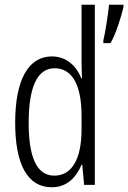

<svg xmlns="http://www.w3.org/2000/svg" viewBox="-20 -780 541 810"><path d="M198 10C264 10 302 -33 324 -85H327L335 0H380V-760H324V-522C324 -500 325 -478 326 -450H323C303 -501 260 -542 199 -542C100 -542 44 -444 44 -262C44 -85 97 10 198 10ZM501 -750V-760H440C438 -730 422 -630 416 -611V-598H446C467 -631 492 -711 501 -750ZM209 -39C134 -39 101 -118 101 -262C101 -412 137 -492 210 -492C285 -492 324 -421 324 -292V-234C324 -110 284 -39 209 -39Z"/></svg>

Font: Noto Sans Bengali ExtraCondensed Light
Style: Regular
Weight: 300
Width: 2
Designer: Joana Ranito - Universal Thirst; Jelle Bosma - Monotype Design Team
Foundry: Universal Thirst ehf.
Version: Version 3.000